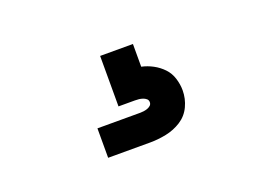

<svg xmlns="http://www.w3.org/2000/svg" viewBox="-48 -105 596 429"><g transform="rotate(-20 250.0 110.0)"><path d="M150 220V150H250Q255 150 259.5 149.5Q264 149 268.5 147.5Q273 146 276.5 143Q280 140 280 135Q280 130 276.5 127Q273 124 268.5 122.5Q264 121 259.5 120.5Q255 120 250 120H211V0H289V54Q303 57 316 64Q329 71 339 81.5Q349 92 353.5 106.5Q358 121 358 135Q358 155 349.5 173Q341 191 324.5 201.5Q308 212 288.5 216Q269 220 250 220Z"/></g></svg>

Font: Iosevka Slab
Style: Regular
Weight: 400
Monospace: yes
Designer: Belleve Invis
Foundry: Belleve Invis
Version: Version 11.2.4; ttfautohint (v1.8.3)